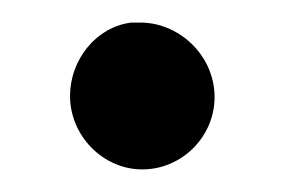

<svg xmlns="http://www.w3.org/2000/svg" viewBox="-20 -149 252 170"><path d="M42 -64C42 -29 71 1 106 1C141 1 170 -28 170 -63C170 -99 140 -128 106 -129H96C65 -125 42 -96 42 -64Z"/></svg>

Font: Hussar Pisanka
Style: Bd
Weight: 700
Designer: Robert Jablonski
Foundry: Cannot Into Space Fonts
Version: Version 1.070